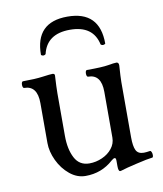

<svg xmlns="http://www.w3.org/2000/svg" viewBox="-76 -699 658 777"><g transform="rotate(-10 253.0 -310.5)"><path d="M347.7 -5.9V-27.8Q347.7 -39.6 342.3 -39.6Q336.9 -39.6 328.6 -32.2Q280.8 11.2 214.4 11.2Q179.7 11.2 149.9 -13.2Q120.1 -37.6 102.5 -74.7Q85 -111.8 85 -147V-311Q85 -382.8 30.8 -382.8Q27.8 -382.8 26.1 -386.7Q24.4 -390.6 24.4 -396.5Q24.4 -402.3 26.1 -406.2Q27.8 -410.2 30.8 -410.2Q81.1 -410.2 112.8 -414.6Q144 -418.9 153.3 -418.9Q162.6 -418.9 162.6 -411.1Q159.7 -360.8 159.7 -337.9V-163.1Q159.7 -108.4 178.5 -72.3Q197.3 -36.1 238.3 -36.1Q265.6 -36.1 291 -47.4Q316.4 -58.6 332 -78.4Q347.7 -98.1 347.7 -123V-311Q347.7 -382.8 293.5 -382.8Q290.5 -382.8 288.8 -386.7Q287.1 -390.6 287.1 -396.5Q287.1 -402.3 288.8 -406.2Q290.5 -410.2 293.5 -410.2Q357.4 -410.2 381.8 -414.6Q406.2 -418.9 416 -418.9Q425.8 -418.9 425.8 -405.8Q422.4 -356.4 422.4 -337.9V-110.8Q422.4 -74.2 430.7 -57.4Q439 -40.5 462.4 -40.5Q472.2 -40.5 487.8 -43Q491.7 -43.5 494.1 -37.8Q496.6 -32.2 496.6 -25.4Q496.6 -21 495.6 -18.1Q494.6 -15.1 492.7 -15.1Q473.6 -13.2 426.3 -2Q381.3 8.3 360.8 15.1Q356.9 16.1 355.5 16.1Q347.7 16.1 347.7 -5.9ZM130.4 -498.5Q136.2 -498.5 140.1 -502.4Q158.7 -582.5 253.9 -582.5Q349.1 -582.5 366.2 -502.4Q370.1 -498.5 375.5 -498.5Q381.3 -498.5 385.3 -502.4Q385.3 -636.7 252.9 -636.7Q121.1 -636.7 121.1 -502.4Q125 -498.5 130.4 -498.5Z"/></g></svg>

Font: JuniusX
Style: Regular
Weight: 400
Designer: Peter S. Baker
Foundry: Briery Creek Software
Version: Version 1.004